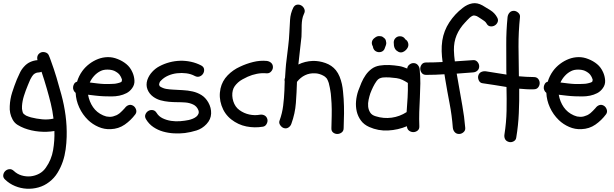

<svg xmlns="http://www.w3.org/2000/svg" viewBox="-35 -826 3867 1209"><path d="M51.8 250Q73.2 270.5 101.6 278.8Q129.9 287.1 158.2 284.2Q186.5 281.2 211.9 267.6Q237.3 253.9 253.9 229.5Q289.1 179.7 299.3 119.6Q309.6 59.6 307.6 -1Q260.7 6.8 211.4 2.4Q162.1 -2 118.2 -18.6Q95.7 -27.3 75.7 -39.6Q55.7 -51.8 43.9 -74.2Q23.4 -112.3 26.4 -158.2Q28.3 -202.1 41.5 -243.7Q54.7 -285.2 71.3 -326.2Q80.1 -345.7 90.3 -367.7Q100.6 -389.6 117.2 -407.2Q133.8 -425.8 155.3 -435.5Q176.8 -445.3 201.2 -447.3Q197.3 -460.9 201.2 -473.1Q205.1 -485.4 217.8 -493.2Q230.5 -501 247.6 -497.1Q264.6 -493.2 271.5 -479.5Q275.4 -470.7 278.8 -461.9Q282.2 -453.1 285.2 -444.3Q304.7 -391.6 320.8 -337.9Q336.9 -284.2 351.6 -229.5Q369.1 -165 377.9 -98.6Q386.7 -32.2 384.8 36.1Q383.8 74.2 378.4 114.3Q373 154.3 360.4 191.4Q347.7 228.5 327.1 262.2Q306.6 295.9 274.4 320.3Q244.1 343.8 207.5 354Q170.9 364.3 133.3 362.3Q95.7 360.4 60.1 345.7Q24.4 331.1 -2.9 304.7Q-16.6 292 -14.6 276.9Q-12.7 261.7 -2.4 251.5Q7.8 241.2 22.9 239.3Q38.1 237.3 51.8 250ZM160.2 -86.9Q194.3 -78.1 231 -74.7Q267.6 -71.3 301.8 -79.1Q295.9 -128.9 284.7 -174.8Q273.4 -220.7 259.8 -267.6Q252 -294.9 243.7 -321.3Q235.4 -347.7 226.6 -374Q223.6 -372.1 219.7 -371.6Q215.8 -371.1 210.9 -370.1Q181.6 -370.1 166 -343.8Q155.3 -327.1 148.4 -308.6Q146.5 -303.7 144.5 -299.3Q142.6 -294.9 140.6 -290Q126 -254.9 115.7 -222.2Q105.5 -189.5 103.5 -158.2V-140.6Q104.5 -133.8 105.5 -129.9Q107.4 -121.1 107.9 -119.1Q108.4 -117.2 113.3 -109.4Q119.1 -104.5 124 -101.6Q128.9 -98.6 129.9 -97.7Q137.7 -94.7 145 -91.8Q152.3 -88.9 160.2 -86.9Z M483.4 -378.9Q502 -404.3 527.8 -423.8Q553.7 -443.4 583 -454.6Q612.3 -465.8 643.6 -466.3Q674.8 -466.8 706.1 -454.1Q736.3 -442.4 760.7 -422.4Q785.2 -402.3 798.8 -371.1Q809.6 -347.7 811.5 -320.3Q813.5 -293 796.9 -270.5Q782.2 -250 761.2 -239.3Q740.2 -228.5 716.3 -223.6Q692.4 -218.8 667.5 -218.8Q642.6 -218.8 620.1 -219.7Q594.7 -220.7 569.8 -223.6Q544.9 -226.6 519.5 -229.5Q527.3 -185.5 550.8 -151.4Q574.2 -117.2 614.3 -99.6Q625 -95.7 630.9 -93.8Q633.8 -92.8 636.2 -92.3Q638.7 -91.8 641.6 -91.8Q649.4 -90.8 654.8 -90.3Q660.2 -89.8 665 -90.8Q671.9 -91.8 674.3 -92.3Q676.8 -92.8 679.7 -93.8Q690.4 -96.7 698.7 -100.6Q707 -104.5 718.8 -113.3Q724.6 -118.2 734.4 -127.9Q744.1 -137.7 751 -145.5Q760.7 -159.2 774.9 -164.1Q789.1 -168.9 803.7 -160.2Q816.4 -152.3 821.8 -136.2Q827.1 -120.1 817.4 -106.4Q789.1 -68.4 750.5 -41.5Q711.9 -14.6 662.1 -12.7Q622.1 -10.7 585 -26.9Q547.9 -43 519.5 -70.3Q484.4 -104.5 463.9 -149.4Q443.4 -194.3 441.4 -241.2Q432.6 -248 428.2 -258.3Q423.8 -268.6 425.3 -279.3Q426.8 -290 432.6 -299.3Q438.5 -308.6 450.2 -311.5Q460.9 -347.7 483.4 -378.9ZM717.8 -355.5Q707 -369.1 684.6 -379.9Q666 -387.7 641.1 -387.7Q616.2 -387.7 598.6 -378.9Q576.2 -368.2 558.6 -349.1Q541 -330.1 530.3 -306.6Q553.7 -303.7 577.1 -300.8Q600.6 -297.9 624 -296.9Q636.7 -296.9 649.4 -296.9Q662.1 -296.9 674.8 -297.9Q678.7 -297.9 682.1 -298.3Q685.5 -298.8 689.5 -298.8Q698.2 -300.8 702.6 -301.3Q707 -301.8 711.9 -303.7Q715.8 -304.7 721.7 -306.6Q726.6 -308.6 727.5 -309.6Q728.5 -310.5 730.5 -311.5L733.4 -323.2Q731.4 -327.1 731 -330.6Q730.5 -334 728.5 -336.9Q727.5 -339.8 724.1 -345.7Q720.7 -351.6 717.8 -355.5Z M929.7 -216.8Q904.3 -235.4 893.6 -263.2Q882.8 -291 892.6 -322.3Q902.3 -350.6 922.9 -373Q943.4 -395.5 969.7 -409.2Q999 -424.8 1032.2 -433.6Q1065.4 -442.4 1099.6 -443.4Q1133.8 -444.3 1167.5 -437Q1201.2 -429.7 1231.4 -414.1Q1248 -405.3 1250 -390.6Q1252 -376 1244.6 -363.3Q1237.3 -350.6 1222.7 -344.7Q1208 -338.9 1191.4 -347.7Q1168 -360.4 1138.7 -364.3Q1109.4 -368.2 1079.6 -364.7Q1049.8 -361.3 1023.4 -349.6Q997.1 -337.9 979.5 -319.3Q974.6 -314.5 973.1 -312.5Q971.7 -310.5 968.8 -303.7L966.8 -293Q969.7 -284.2 971.7 -282.2Q991.2 -269.5 1012.2 -266.1Q1033.2 -262.7 1054.7 -261.7Q1085 -259.8 1116.7 -258.3Q1148.4 -256.8 1178.2 -250Q1208 -243.2 1233.4 -227.5Q1258.8 -211.9 1276.4 -181.6Q1295.9 -147.5 1294.4 -110.8Q1293 -74.2 1265.6 -44.9Q1238.3 -15.6 1202.1 -4.4Q1166 6.8 1128.9 11.7Q1095.7 15.6 1060.1 13.7Q1024.4 11.7 991.7 2.4Q959 -6.8 930.7 -25.9Q902.3 -44.9 883.8 -76.2Q875 -91.8 880.9 -106Q886.7 -120.1 898.9 -127.4Q911.1 -134.8 926.3 -132.8Q941.4 -130.9 951.2 -115.2Q964.8 -92.8 989.3 -81.1Q1013.7 -69.3 1042.5 -64.9Q1071.3 -60.5 1100.6 -63Q1129.9 -65.4 1153.3 -70.3Q1166 -73.2 1179.2 -78.6Q1192.4 -84 1201.7 -91.8Q1210.9 -99.6 1214.8 -109.9Q1218.8 -120.1 1213.9 -132.8Q1204.1 -157.2 1181.2 -168Q1158.2 -178.7 1132.8 -180.7Q1107.4 -182.6 1081.1 -182.6Q1054.7 -182.6 1028.3 -185.1Q1002 -187.5 976.6 -194.3Q951.2 -201.2 929.7 -216.8Z M1648.4 -76.2Q1652.3 -62.5 1644.5 -46.9Q1636.7 -31.2 1621.1 -28.3Q1568.4 -19.5 1516.6 -29.8Q1464.8 -40 1420.9 -74.2Q1377.9 -108.4 1359.9 -161.6Q1341.8 -214.8 1353.5 -268.6Q1364.3 -316.4 1398.4 -351.6Q1432.6 -386.7 1476.6 -406.2Q1515.6 -424.8 1558.6 -435.5Q1601.6 -446.3 1644.5 -442.4Q1661.1 -440.4 1672.4 -430.2Q1683.6 -419.9 1683.6 -403.3Q1683.6 -388.7 1672.4 -376Q1661.1 -363.3 1644.5 -364.3Q1613.3 -367.2 1583 -361.3Q1552.7 -355.5 1524.4 -342.8Q1507.8 -335 1491.7 -326.2Q1475.6 -317.4 1463.9 -306.6Q1451.2 -294.9 1442.9 -283.2Q1434.6 -271.5 1430.7 -255.9Q1426.8 -240.2 1427.7 -222.7Q1428.7 -205.1 1434.1 -188Q1439.5 -170.9 1449.2 -156.7Q1459 -142.6 1472.7 -132.8Q1501 -112.3 1534.7 -105Q1568.4 -97.7 1600.6 -103.5Q1616.2 -106.4 1629.9 -99.6Q1643.6 -92.8 1648.4 -76.2Z M1752 -19.5Q1738.3 -24.4 1729 -38.6Q1719.7 -52.7 1725.6 -67.4Q1742.2 -113.3 1748 -160.2Q1753.9 -207 1755.9 -255.9Q1756.8 -270.5 1756.8 -284.7Q1756.8 -298.8 1757.8 -313.5Q1754.9 -325.2 1759.8 -335.9Q1761.7 -364.3 1763.7 -393.1Q1765.6 -421.9 1769.5 -450.2Q1774.4 -493.2 1779.8 -535.6Q1785.2 -578.1 1787.1 -622.1Q1789.1 -662.1 1791.5 -701.7Q1793.9 -741.2 1811.5 -777.3Q1820.3 -793.9 1835 -796.4Q1849.6 -798.8 1862.3 -791.5Q1875 -784.2 1881.3 -769.5Q1887.7 -754.9 1878.9 -738.3Q1871.1 -721.7 1868.2 -704.1Q1865.2 -686.5 1864.7 -668Q1864.3 -649.4 1864.3 -630.9Q1864.3 -612.3 1863.3 -594.7Q1858.4 -550.8 1853.5 -507.3Q1848.6 -463.9 1843.8 -419.9Q1884.8 -440.4 1934.6 -442.4Q1973.6 -443.4 2014.2 -429.2Q2054.7 -415 2080.1 -383.8Q2094.7 -365.2 2103.5 -343.3Q2112.3 -321.3 2117.7 -297.4Q2123 -273.4 2125 -249.5Q2127 -225.6 2128.9 -203.1Q2131.8 -157.2 2131.3 -111.8Q2130.9 -66.4 2128.9 -19.5Q2128.9 -1 2116.2 8.3Q2103.5 17.6 2088.9 17.6Q2074.2 17.6 2062.5 8.3Q2050.8 -1 2051.8 -19.5Q2052.7 -58.6 2053.7 -97.7Q2054.7 -136.7 2052.7 -175.8Q2050.8 -195.3 2049.8 -215.8Q2048.8 -236.3 2044.9 -256.8Q2043 -266.6 2041.5 -275.9Q2040 -285.2 2037.1 -294.9Q2036.1 -302.7 2032.2 -311.5Q2029.3 -320.3 2028.3 -321.3Q2026.4 -324.2 2025.4 -326.7Q2024.4 -329.1 2022.5 -332Q2013.7 -341.8 2011.7 -342.8Q2007.8 -345.7 2004.9 -347.2Q2002 -348.6 1999 -350.6Q1988.3 -356.4 1974.6 -360.4Q1960.9 -364.3 1948.2 -364.3Q1915 -366.2 1886.2 -352.5Q1857.4 -338.9 1835 -310.5Q1833 -243.2 1828.1 -177.2Q1823.2 -111.3 1799.8 -46.9Q1794.9 -32.2 1781.7 -23.4Q1768.6 -14.6 1752 -19.5Z M2290 -26.4Q2256.8 -41 2237.8 -66.9Q2218.8 -92.8 2211.4 -124Q2204.1 -155.3 2207 -189Q2210 -222.7 2220.7 -253.9Q2229.5 -278.3 2240.7 -304.7Q2252 -331.1 2267.6 -353.5Q2283.2 -376 2304.7 -392.1Q2326.2 -408.2 2355.5 -413.1Q2385.7 -418 2416.5 -416.5Q2447.3 -415 2477.5 -410.2Q2491.2 -408.2 2503.9 -403.8Q2516.6 -399.4 2529.3 -394.5Q2530.3 -409.2 2542.5 -418.9Q2554.7 -428.7 2568.4 -428.7Q2585 -428.7 2595.2 -417.5Q2605.5 -406.2 2607.4 -390.6Q2612.3 -345.7 2611.8 -300.8Q2611.3 -255.9 2608.9 -210.9Q2606.4 -166 2605 -121.1Q2603.5 -76.2 2605.5 -31.2Q2606.4 -12.7 2594.2 -3.4Q2582 5.9 2567.4 5.9Q2552.7 5.9 2540.5 -3.4Q2528.3 -12.7 2527.3 -31.2Q2471.7 -7.8 2409.2 -4.4Q2346.7 -1 2290 -26.4ZM2296.9 -238.3Q2291 -220.7 2286.1 -198.2Q2281.2 -175.8 2283.2 -155.3Q2285.2 -134.8 2295.9 -117.7Q2306.6 -100.6 2331.1 -93.8Q2380.9 -78.1 2431.2 -85Q2481.4 -91.8 2525.4 -120.1Q2529.3 -168 2531.7 -212.9Q2534.2 -257.8 2533.2 -303.7Q2516.6 -314.5 2499.5 -322.8Q2482.4 -331.1 2461.9 -334Q2441.4 -336.9 2418.5 -338.4Q2395.5 -339.8 2374 -337.9Q2372.1 -337.9 2363.8 -335.4Q2355.5 -333 2354.5 -332Q2344.7 -327.1 2336.9 -316.4Q2324.2 -298.8 2314.5 -278.8Q2304.7 -258.8 2296.9 -238.3ZM2384.8 -585.9Q2393.6 -579.1 2395.5 -566.4Q2397.5 -558.6 2397.5 -554.7Q2397.5 -550.8 2395.5 -543L2385.7 -516.6Q2377.9 -502 2361.8 -498.5Q2345.7 -495.1 2332 -502.9Q2319.3 -509.8 2314.5 -525.4Q2313.5 -534.2 2311.5 -536.1Q2303.7 -550.8 2307.6 -565.4Q2311.5 -579.1 2326.2 -588.9Q2332 -593.8 2339.8 -596.7Q2347.7 -599.6 2355.5 -598.6Q2363.3 -597.7 2366.7 -597.2Q2370.1 -596.7 2376 -592.8Q2381.8 -588.9 2384.8 -585.9ZM2517.6 -578.1Q2531.2 -570.3 2535.2 -554.2Q2539.1 -538.1 2531.2 -524.4Q2526.4 -516.6 2520.5 -510.7Q2511.7 -502 2501 -498Q2487.3 -493.2 2474.1 -499.5Q2460.9 -505.9 2453.1 -517.6Q2447.3 -527.3 2445.8 -537.6Q2444.3 -547.9 2444.3 -558.6Q2444.3 -575.2 2455.6 -586.4Q2466.8 -597.7 2483.4 -597.7Q2505.9 -597.7 2517.6 -578.1Z M2750 -570.3Q2759.8 -632.8 2794.4 -685.5Q2829.1 -738.3 2878.9 -776.4Q2907.2 -798.8 2938.5 -804.7Q2969.7 -810.5 3002.9 -792Q3028.3 -777.3 3054.2 -760.7Q3080.1 -744.1 3094.7 -717.8Q3104.5 -701.2 3098.6 -687Q3092.8 -672.9 3080.1 -665.5Q3067.4 -658.2 3052.2 -660.2Q3037.1 -662.1 3028.3 -678.7Q3023.4 -687.5 3014.6 -693.8Q3005.9 -700.2 2998 -705.1Q2989.3 -710 2978.5 -717.8Q2967.8 -725.6 2957 -727.5Q2948.2 -730.5 2939.5 -726.1Q2930.7 -721.7 2922.4 -714.4Q2914.1 -707 2906.7 -698.7Q2899.4 -690.4 2893.6 -684.6Q2858.4 -647.5 2840.3 -604.5Q2822.3 -561.5 2823.2 -509.8Q2824.2 -474.6 2829.1 -439.5Q2857.4 -441.4 2886.2 -443.4Q2915 -445.3 2943.4 -447.3Q2960 -449.2 2971.2 -436.5Q2982.4 -423.8 2982.4 -408.2Q2982.4 -391.6 2971.2 -381.3Q2960 -371.1 2943.4 -370.1Q2918 -368.2 2892.1 -366.2Q2866.2 -364.3 2840.8 -362.3Q2843.8 -345.7 2846.7 -329.1Q2849.6 -312.5 2852.5 -295.9Q2864.3 -226.6 2876.5 -159.2Q2888.7 -91.8 2894.5 -21.5Q2896.5 -4.9 2883.8 6.3Q2871.1 17.6 2855.5 17.6Q2838.9 17.6 2828.6 6.3Q2818.4 -4.9 2816.4 -21.5Q2810.5 -99.6 2795.9 -175.3Q2781.2 -251 2768.6 -327.1Q2766.6 -335 2766.1 -342.8Q2765.6 -350.6 2763.7 -358.4Q2735.4 -356.4 2706.5 -355.5Q2677.7 -354.5 2648.4 -354.5Q2629.9 -354.5 2620.6 -366.7Q2611.3 -378.9 2611.3 -393.6Q2611.3 -408.2 2620.6 -420.4Q2629.9 -432.6 2648.4 -432.6Q2700.2 -432.6 2752 -435.5Q2747.1 -469.7 2746.1 -502.9Q2745.1 -536.1 2750 -570.3Z M3326.2 -340.8Q3344.7 -340.8 3354 -329.1Q3363.3 -317.4 3363.3 -302.7Q3363.3 -288.1 3354 -275.9Q3344.7 -263.7 3326.2 -263.7Q3302.7 -262.7 3279.8 -264.2Q3256.8 -265.6 3234.4 -267.6Q3235.4 -190.4 3231.9 -113.3Q3228.5 -36.1 3215.8 40Q3213.9 56.6 3198.2 64.5Q3182.6 72.3 3168 67.4Q3151.4 62.5 3145 49.3Q3138.7 36.1 3141.6 19.5Q3153.3 -54.7 3154.8 -128.9Q3156.2 -203.1 3154.3 -278.3Q3117.2 -284.2 3079.1 -290.5Q3041 -296.9 3003.9 -301.8Q2987.3 -303.7 2980 -319.8Q2972.7 -335.9 2976.6 -349.6Q2981.4 -366.2 2995.1 -372.6Q3008.8 -378.9 3024.4 -377Q3056.6 -372.1 3088.9 -366.7Q3121.1 -361.3 3154.3 -356.4Q3153.3 -361.3 3153.3 -371.1Q3153.3 -459 3152.8 -544.9Q3152.3 -630.9 3161.1 -718.8Q3163.1 -734.4 3173.3 -746.1Q3183.6 -757.8 3200.2 -757.8Q3214.8 -757.8 3228 -746.1Q3241.2 -734.4 3239.3 -718.8Q3229.5 -625 3230 -532.7Q3230.5 -440.4 3232.4 -345.7Q3255.9 -343.8 3279.3 -342.3Q3302.7 -340.8 3326.2 -340.8Z M3447.3 -378.9Q3465.8 -404.3 3491.7 -423.8Q3517.6 -443.4 3546.9 -454.6Q3576.2 -465.8 3607.4 -466.3Q3638.7 -466.8 3669.9 -454.1Q3700.2 -442.4 3724.6 -422.4Q3749 -402.3 3762.7 -371.1Q3773.4 -347.7 3775.4 -320.3Q3777.3 -293 3760.7 -270.5Q3746.1 -250 3725.1 -239.3Q3704.1 -228.5 3680.2 -223.6Q3656.2 -218.8 3631.3 -218.8Q3606.4 -218.8 3584 -219.7Q3558.6 -220.7 3533.7 -223.6Q3508.8 -226.6 3483.4 -229.5Q3491.2 -185.5 3514.6 -151.4Q3538.1 -117.2 3578.1 -99.6Q3588.9 -95.7 3594.7 -93.8Q3597.7 -92.8 3600.1 -92.3Q3602.5 -91.8 3605.5 -91.8Q3613.3 -90.8 3618.7 -90.3Q3624 -89.8 3628.9 -90.8Q3635.7 -91.8 3638.2 -92.3Q3640.6 -92.8 3643.6 -93.8Q3654.3 -96.7 3662.6 -100.6Q3670.9 -104.5 3682.6 -113.3Q3688.5 -118.2 3698.2 -127.9Q3708 -137.7 3714.8 -145.5Q3724.6 -159.2 3738.8 -164.1Q3752.9 -168.9 3767.6 -160.2Q3780.3 -152.3 3785.6 -136.2Q3791 -120.1 3781.2 -106.4Q3752.9 -68.4 3714.4 -41.5Q3675.8 -14.6 3626 -12.7Q3585.9 -10.7 3548.8 -26.9Q3511.7 -43 3483.4 -70.3Q3448.2 -104.5 3427.7 -149.4Q3407.2 -194.3 3405.3 -241.2Q3396.5 -248 3392.1 -258.3Q3387.7 -268.6 3389.2 -279.3Q3390.6 -290 3396.5 -299.3Q3402.3 -308.6 3414.1 -311.5Q3424.8 -347.7 3447.3 -378.9ZM3681.6 -355.5Q3670.9 -369.1 3648.4 -379.9Q3629.9 -387.7 3605 -387.7Q3580.1 -387.7 3562.5 -378.9Q3540 -368.2 3522.5 -349.1Q3504.9 -330.1 3494.1 -306.6Q3517.6 -303.7 3541 -300.8Q3564.5 -297.9 3587.9 -296.9Q3600.6 -296.9 3613.3 -296.9Q3626 -296.9 3638.7 -297.9Q3642.6 -297.9 3646 -298.3Q3649.4 -298.8 3653.3 -298.8Q3662.1 -300.8 3666.5 -301.3Q3670.9 -301.8 3675.8 -303.7Q3679.7 -304.7 3685.5 -306.6Q3690.4 -308.6 3691.4 -309.6Q3692.4 -310.5 3694.3 -311.5L3697.3 -323.2Q3695.3 -327.1 3694.8 -330.6Q3694.3 -334 3692.4 -336.9Q3691.4 -339.8 3688 -345.7Q3684.6 -351.6 3681.6 -355.5Z"/></svg>

Font: Schoolbell
Style: Regular
Weight: 400
Designer: Font Diner, Inc
Foundry: Font Diner, Inc
Version: Version 1.001